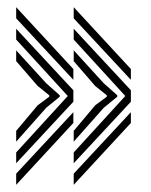

<svg xmlns="http://www.w3.org/2000/svg" viewBox="-20 -582 419 534"><path d="M344 -360V-390L185 -562V-531ZM185 -128 344 -299V-331L185 -502V-472L328.5 -315L185 -158ZM185 -188 268.8 -282.5 306.2 -313V-317L268.8 -350.2L185 -442V-412L244.8 -342.8L277 -317V-313L244.8 -289.2L185 -218ZM185 -68 344 -240V-270L185 -99ZM184 -360V-390L25 -562V-531ZM25 -128 184 -299V-331L25 -502V-472L168.5 -315L25 -158ZM25 -188 108.8 -282.5 146.2 -313V-317L108.8 -350.2L25 -442V-412L84.8 -342.8L117 -317V-313L84.8 -289.2L25 -218ZM25 -68 184 -240V-270L25 -99Z"/></svg>

Font: Big Shoulders Inline Display Black
Style: Regular
Weight: 900
Designer: Patric King
Foundry: XO Type Co
Version: Version 1.000